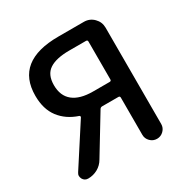

<svg xmlns="http://www.w3.org/2000/svg" viewBox="-167 -880 999 1025"><g transform="rotate(-30 332.5 -368.0)"><path d="M444.3 -389.6Q454.1 -389.6 454.1 -399.4V-632.8Q454.1 -642.6 444.3 -642.6H341.8Q259.8 -642.6 218.8 -615.2Q177.7 -587.9 177.7 -523.4Q177.7 -457 219.7 -423.3Q261.7 -389.6 341.8 -389.6ZM329.1 -736.3H485.4Q520.5 -736.3 545.4 -711.4Q570.3 -686.5 570.3 -651.4V-57.6Q570.3 -34.2 553.2 -17.1Q536.1 0 512.2 0Q488.3 0 471.2 -17.1Q454.1 -34.2 454.1 -57.6V-287.1Q454.1 -296.9 444.3 -296.9H344.7Q335 -296.9 330.1 -289.1L189.5 -57.6Q173.8 -30.3 146.5 -15.1Q119.1 0 87.9 0Q66.4 0 55.7 -18.6Q50.8 -28.3 50.8 -37.1Q50.8 -46.9 57.6 -56.6L216.8 -302.7Q218.8 -305.7 217.3 -309.1Q215.8 -312.5 212.9 -313.5Q142.6 -336.9 103 -389.2Q63.5 -441.4 63.5 -523.4Q63.5 -736.3 329.1 -736.3Z"/></g></svg>

Font: Gen Jyuu GothicX Medium
Style: Regular
Weight: 500
Designer: Ryoko NISHIZUKA (kana &amp; ideographs); Paul D. Hunt (Latin, Greek &amp; Cyrillic); Wenlong ZHANG (bopomofo); Sandoll C
Version: Version 1.058.20140828